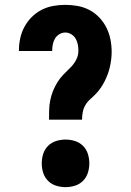

<svg xmlns="http://www.w3.org/2000/svg" viewBox="-20 -763 540 791"><path d="M182 -270Q182 -290 182.5 -310Q183 -330 187 -350Q191 -370 198.5 -388.5Q206 -407 216.5 -424Q227 -441 241 -455.5Q255 -470 269.5 -484Q284 -498 293.5 -516Q303 -534 303 -554Q303 -567 300.5 -580Q298 -593 291.5 -604Q285 -615 273.5 -622Q262 -629 249 -629Q236 -629 224.5 -622Q213 -615 206.5 -604Q200 -593 197.5 -580Q195 -567 195 -554Q195 -554 195 -553.5Q195 -553 195 -553H58Q58 -554 58 -554.5Q58 -555 58 -556Q58 -581 63.5 -606Q69 -631 81 -653Q93 -675 111 -693Q129 -711 151.5 -722.5Q174 -734 199 -738.5Q224 -743 249 -743Q274 -743 299.5 -738.5Q325 -734 348 -722Q371 -710 389 -691Q407 -672 418.5 -649Q430 -626 435 -600.5Q440 -575 440 -549Q440 -533 438 -517.5Q436 -502 432.5 -486.5Q429 -471 423.5 -456.5Q418 -442 411 -428Q404 -414 395 -401Q386 -388 375 -376.5Q364 -365 352 -354.5Q340 -344 332 -330.5Q324 -317 321 -301.5Q318 -286 318 -270ZM250 8Q230 8 211 2Q192 -4 178 -18Q164 -32 158 -51Q152 -70 152 -90Q152 -110 158 -129Q164 -148 178 -162Q192 -176 211 -182Q230 -188 250 -188Q270 -188 289 -182Q308 -176 322 -162Q336 -148 342 -129Q348 -110 348 -90Q348 -70 342 -51Q336 -32 322 -18Q308 -4 289 2Q270 8 250 8Z"/></svg>

Font: Iosevka Slab Heavy
Style: Regular
Weight: 900
Monospace: yes
Designer: Belleve Invis
Foundry: Belleve Invis
Version: Version 11.1.0; ttfautohint (v1.8.3)